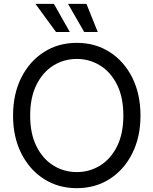

<svg xmlns="http://www.w3.org/2000/svg" viewBox="-20 -960 792 991"><path d="M376.5 11.2Q280.8 11.2 206.5 -36.4Q132.3 -84 89.8 -168.5Q47.4 -252.9 47.4 -363.3Q47.4 -474.6 89.8 -559.1Q132.3 -643.6 206.5 -691.2Q280.8 -738.8 376.5 -738.8Q472.2 -738.8 546.4 -691.2Q620.6 -643.6 662.8 -559.1Q705.1 -474.6 705.1 -363.3Q705.1 -252.9 662.8 -168.5Q620.6 -84 546.4 -36.4Q472.2 11.2 376.5 11.2ZM376.5 -71.8Q441.9 -71.8 496.6 -105.5Q551.3 -139.2 584 -204.3Q616.7 -269.5 616.7 -363.3Q616.7 -458 584 -523.2Q551.3 -588.4 496.6 -622.1Q441.9 -655.8 376.5 -655.8Q310.5 -655.8 255.9 -622.1Q201.2 -588.4 168.5 -522.9Q135.7 -457.5 135.7 -363.3Q135.7 -269.5 168.5 -204.3Q201.2 -139.2 255.9 -105.5Q310.5 -71.8 376.5 -71.8ZM414.6 -794.9 331.1 -939.9H426.3L484.4 -794.9ZM269 -794.9 163.1 -939.9H258.3L340.3 -794.9Z"/></svg>

Font: Inter 28pt
Style: Regular
Weight: 400
Designer: Rasmus Andersson
Foundry: rsms
Version: Version 4.001;git-66647c0bb